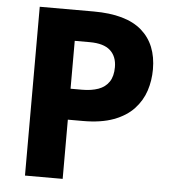

<svg xmlns="http://www.w3.org/2000/svg" viewBox="-52 -761 726 809"><g transform="rotate(5 311.5 -357.0)"><path d="M311.6 -714Q448.9 -714 515.3 -656.3Q581.6 -598.6 581.6 -492.5Q581.6 -445.2 567.5 -402Q553.3 -358.8 521.3 -324.4Q489.3 -290.1 436.3 -270.2Q383.4 -250.4 306.1 -250.4H242.9V0H83.5V-714ZM306.3 -583.8H242.9V-381.3H292Q331 -381.3 360.2 -391.7Q389.4 -402.2 405.3 -425.8Q421.2 -449.3 421.2 -487.9Q421.2 -533.3 393.4 -558.5Q365.6 -583.8 306.3 -583.8Z"/></g></svg>

Font: Noto Sans Oriya
Style: Regular
Weight: 400
Designer: Amélie Bonet and Sol Matas
Foundry: Google LLC
Version: Version 2.006